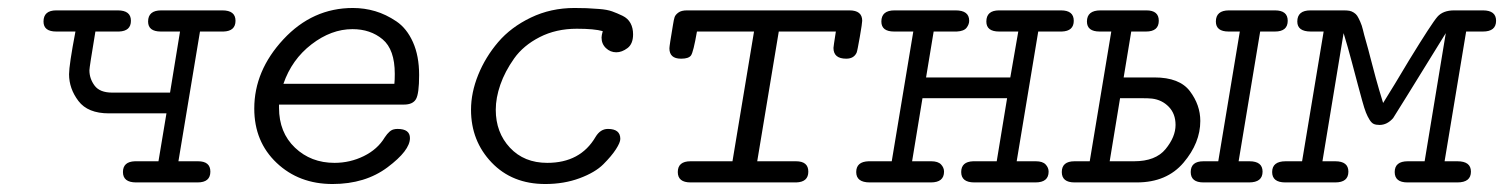

<svg xmlns="http://www.w3.org/2000/svg" viewBox="-20 -457 3768 481"><path d="M89 -403Q89 -431 121 -431H275Q308 -431 308 -405Q308 -379 278 -378H219Q204 -288 204 -281Q204 -260 217 -242.5Q230 -225 261 -225H406L431 -378Q431 -378 383 -378Q351 -378 351 -403Q351 -431 384 -431H537Q570 -431 570 -405Q570 -379 540 -378H481L427 -53H476Q507 -53 507 -27Q507 0 475 0H321Q288 0 288 -26Q288 -52 318 -53H377L397 -173H253Q200 -173 176.5 -204Q153 -235 153 -271Q153 -294 169 -378H121Q89 -378 89 -403Z M617 -185Q617 -280 690 -358.5Q763 -437 864 -437Q893 -437 920 -429Q947 -421 973 -403.5Q999 -386 1014.5 -351.5Q1030 -317 1030 -269Q1030 -222 1022 -208.5Q1014 -195 992 -195H679V-187Q679 -125 719 -87Q759 -49 818 -49Q857 -49 891.5 -66Q926 -83 944 -113Q956 -131 967 -133Q971 -134 976 -134Q1007 -134 1007 -111Q1007 -80 951 -38Q895 4 813 4Q729 4 673 -49Q617 -102 617 -185ZM690 -247H968Q969 -256 969 -272Q969 -333 938.5 -358.5Q908 -384 863 -384Q810 -384 760.5 -346Q711 -308 690 -247Z M1160 -182Q1160 -225 1178 -269.5Q1196 -314 1228 -351.5Q1260 -389 1310 -413Q1360 -437 1419 -437Q1438 -437 1449.5 -436.5Q1461 -436 1481 -434.5Q1501 -433 1513.5 -428.5Q1526 -424 1539.5 -417.5Q1553 -411 1559.5 -399Q1566 -387 1566 -371Q1566 -347 1552 -336.5Q1538 -326 1524 -326Q1509 -326 1498 -336.5Q1487 -347 1487 -363Q1487 -368 1490 -379Q1469 -385 1425 -385Q1373 -385 1332 -364Q1291 -343 1268 -310.5Q1245 -278 1233.5 -245Q1222 -212 1222 -182Q1222 -125 1257.5 -87Q1293 -49 1351 -49Q1434 -49 1472 -114Q1484 -134 1503 -134Q1534 -134 1534 -109Q1534 -100 1523 -83Q1512 -66 1491.5 -45.5Q1471 -25 1432 -10.5Q1393 4 1346 4Q1263 4 1211.5 -50Q1160 -104 1160 -182Z M1657 -336Q1657 -342 1666 -395Q1668 -408 1670 -414Q1672 -420 1679.5 -425.5Q1687 -431 1701 -431H2108Q2140 -431 2140 -405Q2140 -399 2134 -364.5Q2128 -330 2126 -325Q2119 -310 2100 -310Q2068 -310 2068 -337Q2068 -340 2074 -378H1931L1877 -53H1974Q2005 -53 2005 -27Q2005 -1 1975 0H1710Q1678 0 1678 -26Q1678 -53 1710 -53H1815L1869 -378H1726Q1717 -326 1711 -318Q1705 -310 1687 -310H1686Q1657 -310 1657 -336Z M2156 -53H2214L2268 -378Q2268 -378 2220 -378Q2188 -378 2188 -403Q2188 -431 2221 -431H2374Q2408 -431 2408 -405Q2408 -396 2401.5 -387.5Q2395 -379 2377 -378H2319L2300 -263H2511L2531 -378H2483Q2451 -378 2451 -403Q2451 -431 2483 -431H2638Q2670 -431 2670 -405Q2670 -379 2640 -378H2581L2527 -53Q2527 -53 2575 -53Q2592 -53 2599.5 -45Q2607 -37 2607 -27Q2607 0 2574 0H2421Q2388 0 2388 -26Q2388 -52 2418 -53H2477L2503 -211H2291L2265 -53Q2265 -53 2313 -53Q2330 -53 2337.5 -45Q2345 -37 2345 -27Q2345 0 2312 0H2159Q2125 0 2125 -26Q2125 -52 2156 -53Z M2640 -26Q2640 -53 2672 -53Q2672 -53 2710 -53L2764 -378H2735Q2703 -378 2703 -403Q2703 -431 2737 -431H2852Q2883 -431 2883 -405Q2883 -378 2851 -378H2814L2795 -263H2872Q2935 -263 2961 -228.5Q2987 -194 2987 -154Q2987 -99 2945 -49.5Q2903 0 2828 0H2672Q2640 0 2640 -26ZM2760 -53H2821Q2875 -53 2900 -83.5Q2925 -114 2925 -144Q2925 -172 2908 -189.5Q2891 -207 2866 -210Q2857 -211 2840 -211H2786ZM2963 -26Q2963 -53 2995 -53H3032L3086 -378H3058Q3026 -378 3026 -403Q3026 -431 3059 -431H3174Q3206 -431 3206 -405Q3206 -378 3174 -378H3137L3083 -53H3110Q3143 -53 3143 -27Q3143 0 3109 0H2995Q2963 0 2963 -26Z M3167 -26Q3167 -53 3201 -53H3242L3296 -378H3264Q3230 -378 3230 -403Q3230 -431 3263 -431H3346Q3355 -431 3360.5 -430Q3366 -429 3371.5 -425.5Q3377 -422 3380 -417.5Q3383 -413 3387.5 -403Q3392 -393 3394.5 -382Q3397 -371 3402.5 -352Q3408 -333 3413 -313Q3418 -293 3426.5 -262Q3435 -231 3445 -199Q3472 -242 3510 -306Q3567 -399 3581 -415Q3595 -431 3623 -431H3695Q3728 -431 3728 -405Q3728 -378 3695 -378H3653L3599 -53H3631Q3665 -53 3665 -27Q3665 0 3631 0H3506Q3474 0 3474 -26Q3474 -53 3507 -53H3549L3602 -374Q3473 -165 3470 -161Q3455 -144 3436 -144Q3427 -144 3421.5 -146.5Q3416 -149 3411 -157Q3406 -165 3402 -175Q3398 -185 3392.5 -205Q3387 -225 3381.5 -245.5Q3376 -266 3366.5 -302Q3357 -338 3346 -374L3293 -53H3325Q3358 -53 3358 -27Q3358 0 3325 0H3200Q3167 0 3167 -26Z"/></svg>

Font: CMU Typewriter Text
Style: LightOblique
Weight: 200
Italic angle: -9.46001°
Version: Version 0.7.0